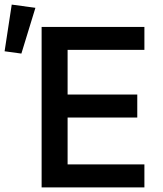

<svg xmlns="http://www.w3.org/2000/svg" viewBox="-40 -815 708 835"><path d="M588 0H141V-698H588V-598H254V-404H557V-304H254V-100H588ZM114 -781 53 -582 -20 -592 11 -795Z"/></svg>

Font: IBM Plex Sans Medm
Style: Regular
Weight: 500
Designer: Mike Abbink, Paul van der Laan, Pieter van Rosmalen
Foundry: Bold Monday
Version: Version 3.005